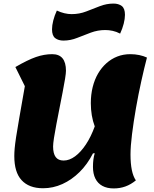

<svg xmlns="http://www.w3.org/2000/svg" viewBox="-20 -1028 862 1074"><path d="M616 26Q579 26 553 12Q527 -2 513.5 -29Q500 -56 500 -95Q500 -117 502.5 -136Q505 -155 510 -171L500 -170Q469 -109 425 -65.5Q381 -22 329 1.5Q277 25 221 25Q181 25 151 13.5Q121 2 100.5 -20.5Q80 -43 70 -76.5Q60 -110 60 -155Q60 -174 62 -197.5Q64 -221 70 -261Q76 -301 88 -369Q100 -437 119 -546L66 -653Q135 -693 181 -709Q227 -725 272 -725Q349 -725 349 -632Q349 -619 344 -587.5Q339 -556 330.5 -513Q322 -470 313 -423.5Q304 -377 295.5 -333.5Q287 -290 282 -257Q277 -224 277 -209Q277 -169 291.5 -149.5Q306 -130 336 -130Q368 -130 400 -153.5Q432 -177 460.5 -220Q489 -263 510 -321Q499 -350 493.5 -383Q488 -416 488 -451Q488 -499 498.5 -541Q509 -583 528.5 -616.5Q548 -650 575.5 -674.5Q603 -699 636.5 -712Q670 -725 709 -725Q735 -725 759 -720Q783 -715 802 -706Q787 -649 770.5 -574.5Q754 -500 740.5 -423Q727 -346 718.5 -277.5Q710 -209 710 -164Q710 -62 740 -19Q712 4 681.5 15Q651 26 616 26ZM335 -801Q307 -801 289 -814.5Q271 -828 271 -864Q271 -886 278 -913.5Q285 -941 298 -969Q319 -959 340 -954Q361 -949 381 -949Q424 -949 462.5 -964Q501 -979 538.5 -993.5Q576 -1008 615 -1008Q643 -1008 661 -994.5Q679 -981 679 -945Q679 -923 672 -895.5Q665 -868 652 -840Q631 -851 610 -855.5Q589 -860 569 -860Q527 -860 488 -845.5Q449 -831 411.5 -816Q374 -801 335 -801Z"/></svg>

Font: Lemonada
Style: Regular
Weight: 400
Designer: Mohamed Gaber (Arabic), Eduardo Tunni (Latin)
Foundry: Kief Type Foundry
Version: Version 4.005